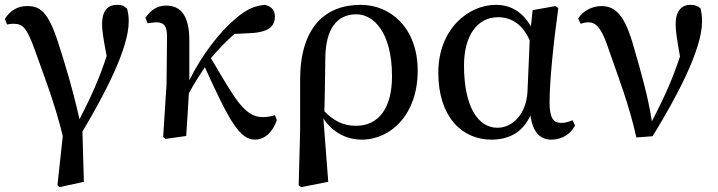

<svg xmlns="http://www.w3.org/2000/svg" viewBox="-20 -561 2961 792"><path d="M9 -460C18 -462 30 -463 36 -463C76 -463 92 -443 125 -351C159 -255 205 -139 239 0L217 203L225 211L326 189L320 -18C410 -170 511 -359 511 -473C511 -497 508 -511 504 -525C494 -536 483 -541 462 -541C423 -541 401 -514 401 -462C401 -436 405 -408 420 -330C391 -241 358 -166 308 -69C277 -206 244 -310 221 -382C178 -517 143 -536 92 -536C51 -536 21 -516 0 -483Z M1114 -86C1103 -82 1085 -78 1063 -78C986 -78 945 -162 850 -321C882 -359 914 -392 947 -421L1025 -425C1082 -430 1114 -449 1114 -492C1114 -523 1095 -536 1072 -541C1032 -537 1000 -525 955 -487C888 -432 813 -335 761 -230V-394C761 -496 726 -538 665 -538C625 -538 600 -516 580 -488L589 -465C599 -466 615 -469 625 -469C658 -469 669 -452 669 -409L667 -214L653 4L662 12L748 0C751 -40 756 -122 759 -176C782 -219 802 -249 825 -284C927 -58 970 15 1032 15C1067 15 1103 -10 1122 -66Z M1448 -42C1396 -42 1356 -63 1318 -102C1320 -145 1322 -334 1322 -325C1324 -438 1367 -502 1450 -502C1519 -502 1597 -431 1597 -246C1597 -118 1544 -42 1448 -42ZM1218 -19 1212 203 1222 211 1334 189 1314 -72C1352 -15 1409 15 1472 15C1593 15 1703 -90 1703 -269C1703 -446 1591 -541 1468 -541C1319 -541 1219 -446 1218 -234Z M2156 -185C2152 -93 2096 -34 2032 -34C1952 -34 1894 -120 1894 -291C1894 -410 1946 -490 2035 -490C2091 -490 2138 -458 2165 -394ZM2342 -65C2327 -59 2313 -54 2296 -54C2263 -54 2247 -73 2247 -139C2247 -221 2261 -369 2283 -528L2271 -536L2177 -519L2170 -452C2137 -510 2089 -541 2025 -541C1912 -541 1788 -441 1788 -261C1788 -80 1885 15 2007 15C2083 15 2138 -18 2168 -85C2178 -15 2208 15 2254 15C2302 15 2335 -11 2352 -43Z M2375 -463C2384 -466 2395 -469 2407 -469C2445 -469 2466 -434 2494 -348C2534 -234 2576 -125 2605 6L2672 1C2767 -154 2876 -354 2876 -473C2876 -497 2873 -511 2870 -526C2859 -536 2849 -541 2828 -541C2789 -541 2767 -512 2767 -462C2767 -435 2773 -393 2785 -328C2755 -237 2721 -161 2669 -60C2654 -159 2625 -262 2594 -368C2559 -493 2522 -536 2461 -536C2425 -536 2386 -518 2365 -485Z"/></svg>

Font: Source Han Serif CN SemiBold
Style: Regular
Weight: 600
Designer: Ryoko NISHIZUKA 西塚涼子 (kana & ideographs); Frank Grießhammer (Latin, Greek & Cyrillic); Wenlong ZHANG 张文龙 (bopomofo); San
Foundry: Adobe Systems Incorporated
Version: Version 1.000;PS 1;hotconv 16.6.53;makeotf.lib2.5.65590